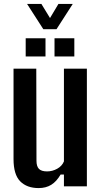

<svg xmlns="http://www.w3.org/2000/svg" viewBox="-20 -950 509 979"><path d="M177 9Q117 9 83 -25.5Q49 -60 49 -139V-600H165L166 -130Q166 -102 178.5 -89Q191 -76 220 -76Q247 -76 271.5 -89.5Q296 -103 306 -127V-600H423V0H306V-60H289Q268 -24 241 -7.5Q214 9 177 9ZM258 -662V-755H359V-662ZM111 -662V-755H212V-662ZM118 -930H191L235 -858L278 -930H351L268 -801H201Z"/></svg>

Font: Big Shoulders Text
Style: Bold
Weight: 700
Designer: Patric King
Foundry: XO Type Co
Version: Version 1.000; ttfautohint (v1.8.2)